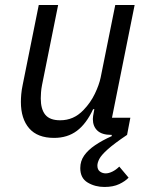

<svg xmlns="http://www.w3.org/2000/svg" viewBox="-20 -536 602 763"><path d="M134 -516H211L147 -198Q144 -183 143 -168.5Q142 -154 142 -145Q142 -102 160 -80Q178 -58 219 -58Q246 -58 269 -68Q292 -78 312 -99Q340 -128 357 -163.5Q374 -199 380 -228L438 -516H515L425 -68H498L485 0Q433 35 407.5 58Q382 81 374.5 96Q367 111 367 122Q367 138 377 145.5Q387 153 400 153Q412 153 426.5 146Q441 139 454 126L491 170Q478 184 454 195.5Q430 207 395 207Q358 207 328.5 189.5Q299 172 299 132Q299 104 314.5 82Q330 60 358 41Q386 22 424 5V0H422Q385 0 367 -17Q349 -34 349 -63Q349 -68 350 -75Q351 -82 353 -92L355 -102H350Q323 -44 285.5 -16Q248 12 195 12Q129 12 96 -26Q63 -64 63 -131Q63 -145 64.5 -162Q66 -179 70 -198Z"/></svg>

Font: IBM Plex Sans Var
Style: Italic
Weight: 400
Italic angle: -11.31°
Designer: Mike Abbink, Paul van der Laan, Pieter van Rosmalen
Foundry: Bold Monday
Version: Version 1.001